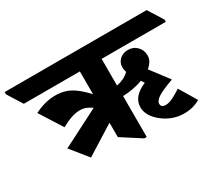

<svg xmlns="http://www.w3.org/2000/svg" viewBox="-186 -863 1246 1109"><g transform="rotate(-30 436.5 -308.5)"><path d="M175 -49 83 -163 332 -290Q311 -305 293.5 -311.5Q276 -318 253 -318Q203 -318 130 -277L35 -427Q107 -463 174 -463Q209 -463 239 -454Q269 -445 300 -422.5Q331 -400 368 -360V-512H-6L-68 -611V-626H879L941 -527V-512H513V-334Q565 -344 598 -376Q592 -392 592 -409Q592 -440 614 -460.5Q636 -481 669 -481Q706 -481 729.5 -456.5Q753 -432 753 -397Q753 -376 742.5 -358.5Q732 -341 714 -326L805 -206Q728 -178 699.5 -159Q671 -140 671 -121Q671 -96 701 -96Q722 -96 746.5 -107.5Q771 -119 808 -143L877 -28Q831 0 769 0Q730 0 693.5 -13.5Q657 -27 628 -51Q600 -73 583.5 -100Q567 -127 567 -156Q567 -193 589.5 -220Q612 -247 660 -268L646 -289Q584 -266 513 -264V9H497L368 -74V-170Z"/></g></svg>

Font: Noto Serif Devanagari ExtraBold
Style: Regular
Weight: 800
Designer: Universal Thirst, Indian Type Foundry and the Monotype Design Team
Foundry: Monotype Imaging Inc.
Version: Version 2.004; ttfautohint (v1.8.4.7-5d5b)